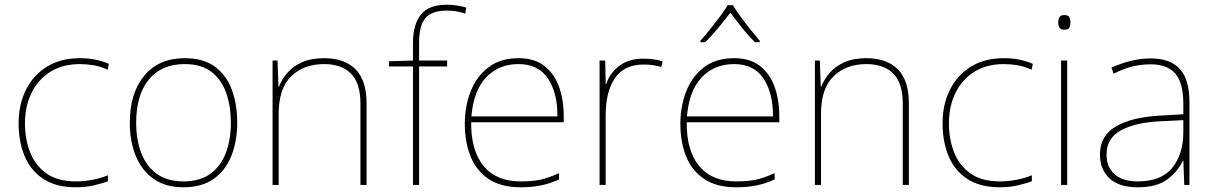

<svg xmlns="http://www.w3.org/2000/svg" viewBox="-20 -785 5152 815"><path d="M302 10Q218 10 164 -25.5Q110 -61 84.5 -122.5Q59 -184 59 -261Q59 -342 90.5 -404.5Q122 -467 180 -502.5Q238 -538 319 -538Q355 -538 384.5 -532Q414 -526 442 -514L437 -489Q407 -503 377.5 -508Q348 -513 319 -513Q247 -513 195 -481Q143 -449 114.5 -392Q86 -335 86 -261Q86 -193 108.5 -137Q131 -81 178.5 -48Q226 -15 302 -15Q338 -15 373.5 -22Q409 -29 438 -41V-16Q413 -6 378 2Q343 10 302 10Z M987 -264Q987 -187 962.5 -124.5Q938 -62 887.5 -26Q837 10 758 10Q682 10 631.5 -26Q581 -62 556 -124Q531 -186 531 -264Q531 -390 592.5 -464Q654 -538 764 -538Q844 -538 893 -501.5Q942 -465 964.5 -403Q987 -341 987 -264ZM558 -264Q558 -191 580 -134.5Q602 -78 646.5 -46.5Q691 -15 758 -15Q828 -15 872.5 -47Q917 -79 938.5 -135.5Q960 -192 960 -264Q960 -333 940.5 -389.5Q921 -446 878 -479.5Q835 -513 764 -513Q665 -513 611.5 -447Q558 -381 558 -264Z M1356 -538Q1442 -538 1489 -491Q1536 -444 1536 -346V0H1510V-345Q1510 -433 1469.5 -473Q1429 -513 1356 -513Q1270 -513 1216.5 -461.5Q1163 -410 1163 -302V0H1137V-528H1158L1162 -417H1164Q1176 -448 1199.5 -475.5Q1223 -503 1261.5 -520.5Q1300 -538 1356 -538Z M1878 -503H1759V0H1733V-503H1631V-525L1733 -528V-603Q1733 -681 1766.5 -723Q1800 -765 1877 -765Q1902 -765 1921 -761.5Q1940 -758 1959 -753L1955 -727Q1937 -734 1916.5 -737Q1896 -740 1877 -740Q1813 -740 1786 -708.5Q1759 -677 1759 -603V-528H1878Z M2181 -538Q2249 -538 2291 -505Q2333 -472 2353 -416.5Q2373 -361 2373 -291V-266H1980Q1979 -145 2033 -80Q2087 -15 2190 -15Q2238 -15 2272.5 -22Q2307 -29 2353 -50V-23Q2315 -6 2276.5 2Q2238 10 2190 10Q2107 10 2054.5 -25Q2002 -60 1977.5 -121Q1953 -182 1953 -259Q1953 -334 1978 -397.5Q2003 -461 2053.5 -499.5Q2104 -538 2181 -538ZM2181 -513Q2097 -513 2043.5 -456.5Q1990 -400 1981 -291H2346Q2347 -390 2306 -451.5Q2265 -513 2181 -513Z M2712 -536Q2736 -536 2755.5 -533Q2775 -530 2793 -525L2787 -501Q2768 -506 2751.5 -508.5Q2735 -511 2712 -511Q2629 -511 2590 -453Q2551 -395 2551 -297V0H2525V-528H2549L2551 -427H2553Q2567 -473 2607.5 -504.5Q2648 -536 2712 -536Z M3096 -538Q3164 -538 3206 -505Q3248 -472 3268 -416.5Q3288 -361 3288 -291V-266H2895Q2894 -145 2948 -80Q3002 -15 3105 -15Q3153 -15 3187.5 -22Q3222 -29 3268 -50V-23Q3230 -6 3191.5 2Q3153 10 3105 10Q3022 10 2969.5 -25Q2917 -60 2892.5 -121Q2868 -182 2868 -259Q2868 -334 2893 -397.5Q2918 -461 2968.5 -499.5Q3019 -538 3096 -538ZM3096 -513Q3012 -513 2958.5 -456.5Q2905 -400 2896 -291H3261Q3262 -390 3221 -451.5Q3180 -513 3096 -513ZM3091 -763Q3103 -743 3123 -715.5Q3143 -688 3165 -660.5Q3187 -633 3205 -612V-606H3184Q3156 -634 3128.5 -668.5Q3101 -703 3080 -731Q3059 -703 3030.5 -668.5Q3002 -634 2974 -606H2953V-612Q2972 -633 2994 -660.5Q3016 -688 3036.5 -715.5Q3057 -743 3069 -763Z M3658 -538Q3744 -538 3791 -491Q3838 -444 3838 -346V0H3812V-345Q3812 -433 3771.5 -473Q3731 -513 3658 -513Q3572 -513 3518.5 -461.5Q3465 -410 3465 -302V0H3439V-528H3460L3464 -417H3466Q3478 -448 3501.5 -475.5Q3525 -503 3563.5 -520.5Q3602 -538 3658 -538Z M4224 10Q4140 10 4086 -25.5Q4032 -61 4006.5 -122.5Q3981 -184 3981 -261Q3981 -342 4012.5 -404.5Q4044 -467 4102 -502.5Q4160 -538 4241 -538Q4277 -538 4306.5 -532Q4336 -526 4364 -514L4359 -489Q4329 -503 4299.5 -508Q4270 -513 4241 -513Q4169 -513 4117 -481Q4065 -449 4036.5 -392Q4008 -335 4008 -261Q4008 -193 4030.5 -137Q4053 -81 4100.5 -48Q4148 -15 4224 -15Q4260 -15 4295.5 -22Q4331 -29 4360 -41V-16Q4335 -6 4300 2Q4265 10 4224 10Z M4497 -721Q4515 -721 4519.5 -711.5Q4524 -702 4524 -690Q4524 -677 4519.5 -668Q4515 -659 4497 -659Q4482 -659 4477 -668Q4472 -677 4472 -690Q4472 -702 4477 -711.5Q4482 -721 4497 -721ZM4510 -528V0H4484V-528Z M4865 -537Q4947 -537 4988 -492.5Q5029 -448 5029 -350V0H5007L5003 -103H5001Q4980 -57 4935 -23.5Q4890 10 4809 10Q4730 10 4689.5 -28Q4649 -66 4649 -129Q4649 -208 4715.5 -247.5Q4782 -287 4900 -294L5003 -300V-343Q5003 -433 4969 -472.5Q4935 -512 4865 -512Q4825 -512 4787.5 -503Q4750 -494 4707 -472L4698 -498Q4738 -516 4779.5 -526.5Q4821 -537 4865 -537ZM4902 -270Q4800 -265 4738.5 -232Q4677 -199 4677 -129Q4677 -76 4711 -45.5Q4745 -15 4809 -15Q4909 -15 4955.5 -72Q5002 -129 5003 -220V-275Z"/></svg>

Font: Noto Sans Cherokee Thin
Style: Regular
Weight: 100
Designer: Monotype Design Team
Foundry: Monotype Imaging Inc.
Version: Version 2.001; ttfautohint (v1.8.4.7-5d5b)